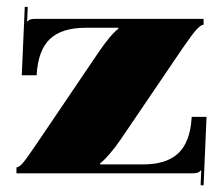

<svg xmlns="http://www.w3.org/2000/svg" viewBox="-20 -510 656 565"><path d="M28.4 0V-17.5Q36.3 -17.5 47.6 -30.8Q59 -44.1 87 -85.7L269.2 -354.9Q306.4 -409.5 328.2 -425.3V-428.3H232.5Q161.3 -428.3 126.5 -394.9Q91.8 -361.5 87.8 -288.5H44.1L52.9 -489.9L61.6 -489.5L59.9 -446.2Q65.1 -451.5 69.7 -453Q74.3 -454.5 85.2 -454.5H579.1V-437.1Q570.8 -437.1 557.7 -422.4Q544.6 -407.8 517.9 -368.9L335.2 -99.7Q319.5 -76.5 302.2 -56.6Q285 -36.7 274.5 -29.3V-26.2H401.2Q469.8 -26.2 504.4 -58.8Q538.9 -91.3 543.7 -160L544.1 -166.1H587.8L579.1 35.4L570.4 35L572.1 -8.7H571.2Q566 -3.5 561.4 -1.7Q556.8 0 545.5 0Z"/></svg>

Font: Wabroye
Style: Medium
Weight: 500
Designer: gluk
Foundry: gluk
Version: Version 0.14